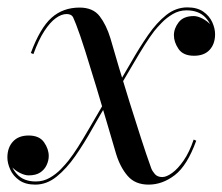

<svg xmlns="http://www.w3.org/2000/svg" viewBox="-58 -490 602 520"><path d="M344.5 10Q308 10 287.8 -13.5Q267.5 -37 256.5 -73Q247 -105 233 -153Q219 -201 203.2 -253.2Q187.5 -305.5 173 -351.2Q158.5 -397 148 -424Q145 -432 140.5 -442Q136 -452 122.5 -452Q108.5 -452 93 -440.8Q77.5 -429.5 62 -405.8Q46.5 -382 32.5 -343.5L25.5 -346.5Q50.5 -414 81.5 -441.8Q112.5 -469.5 157.5 -469.5Q194 -469.5 212 -446Q230 -422.5 241 -386.5Q250.5 -353 264 -307.8Q277.5 -262.5 293 -213Q308.5 -163.5 323.5 -117Q338.5 -70.5 351.5 -34.5Q354.5 -26.5 361.5 -18.5Q368.5 -10.5 381.5 -10.5Q393 -10.5 408.5 -21.8Q424 -33 439.5 -55.5Q455 -78 466.5 -112L473.5 -109Q449 -41.5 415.5 -15.8Q382 10 344.5 10ZM37.5 10Q11 10 -5.8 -1.8Q-22.5 -13.5 -30.2 -30.8Q-38 -48 -38 -63.5Q-38 -90 -23 -106.5Q-8 -123 19.5 -123Q48.5 -123 61.2 -104.8Q74 -86.5 74 -67.5Q74 -55 68.2 -42.8Q62.5 -30.5 50.8 -22.8Q39 -15 19.5 -15Q9.5 -15 -3.8 -21.5Q-17 -28 -27 -39Q-37 -50 -37 -63.5H-30.5Q-30.5 -38.5 -12.2 -18.5Q6 1.5 39 1.5Q59.5 1.5 76.8 -8.5Q94 -18.5 106.8 -31.8Q119.5 -45 127 -54.5Q140 -71 153 -91.5Q166 -112 184 -143Q202 -174 229.5 -221L237 -218Q214.5 -181.5 192.2 -141.8Q170 -102 146 -67.5Q122 -33 95.2 -11.5Q68.5 10 37.5 10ZM257 -239 249.5 -242Q274 -281 296.8 -321Q319.5 -361 343 -395Q366.5 -429 392.5 -449.5Q418.5 -470 449.5 -470Q476 -470 492.5 -458.5Q509 -447 516.8 -430Q524.5 -413 524.5 -397.5Q524.5 -371 509.8 -355Q495 -339 467.5 -339Q438 -339 425.5 -357.5Q413 -376 413 -394.5Q413 -413 426 -429.8Q439 -446.5 467 -446.5Q477 -446.5 490.2 -439.8Q503.5 -433 513.5 -422Q523.5 -411 523.5 -397.5H517Q517 -422.5 498.8 -442.2Q480.5 -462 447 -462Q427 -462 409.8 -451.8Q392.5 -441.5 379.8 -428.2Q367 -415 359.5 -405.5Q347 -389 334 -368.5Q321 -348 303 -317.2Q285 -286.5 257 -239Z"/></svg>

Font: Bodoni Moda 28pt
Style: Italic
Weight: 400
Italic angle: -13°
Designer: Owen Earl
Foundry: indestructible type
Version: Version 2.004